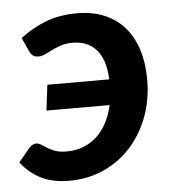

<svg xmlns="http://www.w3.org/2000/svg" viewBox="-49 -561 551 610"><g transform="rotate(-5 226.5 -256.0)"><path d="M36.5 -457.5Q75.5 -487 119 -503.8Q162.5 -520.5 218.5 -520.5Q267.5 -520.5 305.5 -504.5Q343.5 -488.5 369.5 -458.8Q395.5 -429 409 -386.8Q422.5 -344.5 422.5 -291.5Q422.5 -227 401.8 -172.2Q381 -117.5 344.5 -77.5Q308 -37.5 257.8 -15Q207.5 7.5 148.5 7.5Q97 7.5 59.8 -10.5Q22.5 -28.5 -5 -64.5L30.5 -107.5Q34.5 -112 40.5 -115.8Q46.5 -119.5 53.5 -119.5Q61.5 -119.5 69.2 -114.2Q77 -109 87.2 -102.8Q97.5 -96.5 111.8 -91.2Q126 -86 148 -86Q177 -86 201.2 -95.5Q225.5 -105 244.5 -122.5Q263.5 -140 276.5 -165Q289.5 -190 296.5 -221H95L105 -302.5H302.5Q299.5 -366 272 -397.2Q244.5 -428.5 195.5 -428.5Q175 -428.5 159 -423Q143 -417.5 130 -411.2Q117 -405 106.5 -399.8Q96 -394.5 86.5 -394.5Q73 -394.5 67 -399.5Q61 -404.5 58 -410.5Z"/></g></svg>

Font: Lato 2
Style: Bold Italic
Weight: 700
Italic angle: -7°
Designer: Lukasz Dziedzic with Adam Twardoch and Botio Nikoltchev
Foundry: tyPoland Lukasz Dziedzic
Version: Version 2.015; 2015-08-06; http://www.latofonts.com/